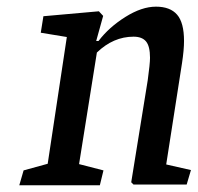

<svg xmlns="http://www.w3.org/2000/svg" viewBox="-20 -548 587 568"><path d="M471.7 -61.5 544.9 -44.9 532.2 -2H375L368.2 -8.8L417 -310.5Q423.8 -359.9 423.8 -377Q423.8 -411.1 412.1 -425.3Q400.4 -439.5 375 -439.5Q315.4 -439.5 266.6 -392.6L213.9 -62.5L286.1 -43.9L275.4 0H37.1L49.8 -43.9L121.1 -63.5L177.7 -438.5L100.6 -451.2L108.4 -500L272.5 -514.6L285.2 -501L264.6 -426.8H271.5Q302.2 -467.3 350.8 -497.8Q399.4 -528.3 441.4 -528.3Q483.4 -528.3 503.9 -504.6Q524.4 -481 524.4 -426.8Q524.4 -400.4 518.6 -362.3Z"/></svg>

Font: Neuton
Style: Italic
Weight: 400
Italic angle: -9°
Designer: Brian M Zick
Version: Version 1.32